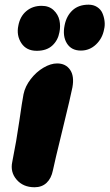

<svg xmlns="http://www.w3.org/2000/svg" viewBox="-20 -787 466 817"><path d="M324.2 -571.8Q283.7 -571.8 264.6 -602.5Q245.6 -633.3 254.9 -679.2Q262.7 -719.2 288.6 -743.2Q314.5 -767.1 356.9 -767.1Q377.9 -767.1 393.3 -757.1Q408.7 -747.1 415.5 -731.7Q422.4 -716.3 424.8 -697.8Q427.2 -679.2 422.9 -662.1Q416 -624 388.7 -597.9Q361.3 -571.8 324.2 -571.8ZM136.2 -570.8Q92.3 -570.8 70.8 -603.5Q49.3 -636.2 58.1 -678.2Q65.4 -717.3 92 -739.7Q118.7 -762.2 157.2 -762.2Q188.5 -762.2 208 -743.9Q227.5 -725.6 232.9 -700.7Q238.3 -675.8 232.9 -649.9Q226.6 -615.2 202.4 -593Q178.2 -570.8 136.2 -570.8ZM127 9.8Q78.6 9.8 50.8 -22.5Q22.9 -54.7 32.2 -98.1Q50.3 -188.5 62.3 -272.5Q74.2 -356.4 80.1 -386.2Q86.9 -419.4 110.6 -450.2Q134.3 -481 165 -499Q195.8 -517.1 223.1 -517.1Q259.3 -517.1 278.1 -490.2Q296.9 -463.4 288.1 -415Q281.7 -381.3 246.6 -237.5Q211.4 -93.8 205.1 -62Q198.2 -27.8 178.2 -9Q158.2 9.8 127 9.8Z"/></svg>

Font: Shantell Sans Normal
Style: Italic
Weight: 800
Italic angle: -11.31°
Designer: Stephen Nixon, Anya Danilova, Shantell Martin
Foundry: Arrow Type
Version: Version 1.006;[559af2be0]